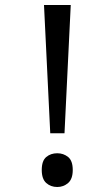

<svg xmlns="http://www.w3.org/2000/svg" viewBox="-20 -734 423 768"><path d="M181 -201 156 -714H263L238 -201ZM147 -54Q147 -91 165 -106Q183 -121 209 -121Q234 -121 252.5 -106Q271 -91 271 -54Q271 -18 252.5 -2Q234 14 209 14Q183 14 165 -2Q147 -18 147 -54Z"/></svg>

Font: hexumalayalam05
Style: Book
Weight: 400
Designer: Jelle Bosma - Monotype Design Team
Foundry: Monotype Imaging Inc.
Version: Version 2.003